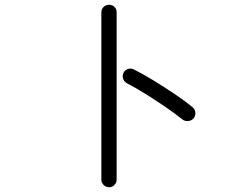

<svg xmlns="http://www.w3.org/2000/svg" viewBox="-20 -769 1040 805"><path d="M437 16Q424 16 414.5 6.5Q405 -3 405 -16V-717Q405 -731 414.5 -740Q424 -749 437 -749Q451 -749 460 -740Q469 -731 469 -717V-16Q469 -3 460 6.5Q451 16 437 16ZM745 -268Q717 -291 676 -319Q635 -347 592 -374Q549 -401 512 -420Q500 -427 496 -439.5Q492 -452 498 -464Q504 -476 517 -480Q530 -484 541 -478Q581 -458 626.5 -430Q672 -402 715 -373Q758 -344 788 -319Q798 -310 799 -297Q800 -284 792 -273Q783 -263 769.5 -261.5Q756 -260 745 -268Z"/></svg>

Font: Zen Maru Gothic
Style: Regular
Weight: 400
Designer: Yoshimichi Ohira
Foundry: Positype
Version: Version 1.002